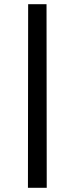

<svg xmlns="http://www.w3.org/2000/svg" viewBox="-20 -810 356 914"><path d="M114 -790H201.5L202.5 84H113Z"/></svg>

Font: Hepta Slab Medium
Style: Regular
Weight: 500
Designer: Michael LaGattuta
Foundry: Michael LaGattuta
Version: Version 1.102